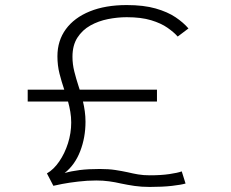

<svg xmlns="http://www.w3.org/2000/svg" viewBox="-20 -726 912 759"><path d="M191 8.5 165.5 -40.5Q192.5 -56 214.2 -87.8Q236 -119.5 248.8 -159.8Q261.5 -200 261.5 -241.5Q261.5 -263.5 258 -284Q254.5 -304.5 249 -324.5H89.5V-371.5H234Q223.5 -402.5 215.2 -435Q207 -467.5 207 -503.5Q207 -565 240.2 -610.5Q273.5 -656 335 -681Q396.5 -706 481 -706Q548 -706 595.2 -692.5Q642.5 -679 674 -657.8Q705.5 -636.5 725 -613.5L682.5 -581.5Q667.5 -598.5 642.2 -616.2Q617 -634 577.5 -646Q538 -658 481 -658Q444.5 -658 406.8 -650.5Q369 -643 337.2 -625.2Q305.5 -607.5 286 -577.2Q266.5 -547 266.5 -501.5Q266.5 -472 273.8 -443.2Q281 -414.5 290.5 -385.5Q293 -377.5 295 -371.5H600.5V-324.5H308Q312.5 -306 315.2 -286Q318 -266 318 -244.5Q318 -182.5 297 -128.2Q276 -74 235.5 -42Q261.5 -49.5 295.2 -53.8Q329 -58 374.5 -58Q409.5 -58 435.8 -54Q462 -50 485 -45Q505.5 -40 526.2 -36.5Q547 -33 572 -33Q617 -33 649.5 -37.8Q682 -42.5 698.5 -48.5L713.5 -0.5Q696.5 4.5 659.5 8.8Q622.5 13 572 13Q539 13 511.8 9Q484.5 5 458.5 -0.5Q435 -6 411.2 -9.2Q387.5 -12.5 360.5 -12.5Q325 -12.5 289 -8.2Q253 -4 225.8 1.2Q198.5 6.5 191 8.5Z"/></svg>

Font: Trispace SemiExpanded ExtraLight
Style: Regular
Weight: 200
Width: 6
Designer: Tyler Finck
Foundry: Etcetera Type Company
Version: Version 1.210; ttfautohint (v1.8.3)